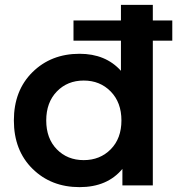

<svg xmlns="http://www.w3.org/2000/svg" viewBox="-20 -762 728 789"><path d="M307 7Q190 7 113.5 -68.5Q37 -144 37 -267Q37 -390 113.5 -465.5Q190 -541 307 -541Q414 -541 477 -471V-595H282V-678H477V-742H608V-678H688V-595H608V0H483V-68Q421 7 307 7ZM213.5 -386Q170 -341 170 -267Q170 -193 213.5 -148.5Q257 -104 324 -104Q391 -104 435 -148.5Q479 -193 479 -267Q479 -341 435 -386Q391 -431 324 -431Q257 -431 213.5 -386Z"/></svg>

Font: Belfius21
Style: Bold
Weight: 700
Designer: Montserrat's base design by Julieta Ulanovsky, modified by Coast SPRL for Belfius Bank NV.
Foundry: Montserrat's base design by Julieta Ulanovsky, modified by Coast SPRL for Belfius Bank NV.
Version: Version 2.000;FEAKit 1.0